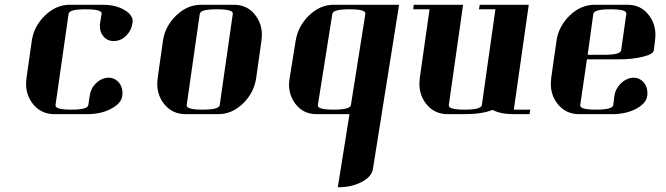

<svg xmlns="http://www.w3.org/2000/svg" viewBox="-20 -481 2805 809"><path d="M89.8 -127.9Q89.8 -136.2 91.8 -153.8L113.8 -308.1Q122.1 -369.6 169.9 -416Q216.3 -460.9 273.9 -460.9H412.1Q469.7 -460.9 505.9 -438Q539.1 -418 539.1 -391.1Q539.1 -390.1 538.6 -387.5Q538.1 -384.8 538.1 -383.8Q533.7 -352.5 511.2 -330.1Q489.3 -308.1 459 -308.1Q430.2 -308.1 414.1 -330.1Q400.9 -346.7 400.9 -371.1Q400.9 -379.9 401.9 -384.8L408.2 -422.9Q411.1 -441.9 340.8 -441.9Q272 -441.9 269 -422.9L213.9 -38.1Q210.9 -19 280.8 -19Q349.1 -19 352.1 -38.1L357.9 -77.1Q362.3 -108.4 384.8 -130.9Q407.7 -152.3 437 -153.8Q464.4 -153.8 482.9 -130.9Q496.1 -112.8 496.1 -89.8Q496.1 -80.1 495.1 -76.2Q490.7 -44.9 446.8 -22Q404.8 0 347.2 0H209Q151.9 0 117.2 -44.9Q89.8 -81.1 89.8 -127.9Z M642.6 -127.9Q642.6 -136.2 644.5 -153.8L666.5 -308.1Q674.8 -369.6 722.7 -416Q769 -460.9 827.6 -460.9H965.8Q1023.4 -460.9 1056.6 -416Q1083.5 -380.4 1083.5 -334Q1083.5 -325.7 1081.5 -308.1L1059.6 -153.8Q1050.8 -90.3 1003.9 -44.9Q957.5 0 899.9 0H761.7Q704.6 0 669.9 -44.9Q642.6 -81.1 642.6 -127.9ZM766.6 -38.1Q763.7 -19 833.5 -19Q902.8 -19 905.8 -38.1L960.9 -422.9Q963.9 -441.9 893.6 -441.9Q824.7 -441.9 821.8 -422.9Z M1197.8 -125Q1197.8 -133.3 1200.7 -153.8L1225.6 -308.1Q1235.4 -370.6 1282.2 -416Q1328.6 -460.9 1386.2 -460.9H1661.6L1551.3 231Q1546.9 263.2 1503.4 286.1Q1461.4 308.1 1403.3 308.1L1452.6 0H1313.5Q1256.8 0 1223.6 -44.9Q1197.8 -80.6 1197.8 -125ZM1319.3 -38.1Q1316.4 -19 1385.3 -19Q1455.6 -19 1458.5 -38.1L1519.5 -422.9Q1522.5 -441.9 1452.6 -441.9Q1383.3 -441.9 1380.4 -422.9Z M1721.2 -441.9 1723.1 -460.9H1931.2L1871.1 -38.1Q1868.2 -19 1938 -19Q2007.3 -19 2010.3 -38.1L2067.4 -441.9H1998L2001.5 -460.9H2208L2145 -19H2214.4L2211.4 0H2142.1Q2089.4 0 2055.2 -18.1Q2012.7 0 1935.1 0H1866.2Q1809.1 0 1774.4 -44.9Q1747.1 -81.1 1747.1 -127.9Q1747.1 -136.2 1749 -153.8L1790 -441.9Z M2300.8 -127.9Q2300.8 -136.2 2302.7 -153.8L2324.7 -308.1Q2333 -369.6 2380.9 -416Q2427.2 -460.9 2485.8 -460.9H2624Q2681.6 -460.9 2714.8 -416Q2741.7 -380.4 2741.7 -334Q2741.7 -325.7 2739.7 -308.1L2734.9 -269Q2731.9 -252.4 2689.9 -242.2Q2644 -231 2590.8 -231H2453.1L2424.8 -38.1Q2421.9 -19 2491.7 -19Q2561 -19 2564 -38.1L2568.8 -77.1Q2572.8 -106.4 2597.2 -130.9Q2620.1 -152.3 2648.9 -153.8Q2676.3 -153.8 2694.8 -130.9Q2708 -112.8 2708 -89.8Q2708 -80.1 2707 -76.2Q2702.6 -44.9 2659.2 -22Q2617.2 0 2558.1 0H2419.9Q2362.8 0 2328.1 -44.9Q2300.8 -81.1 2300.8 -127.9ZM2456.1 -250H2524.9Q2594.2 -250 2597.2 -269L2619.1 -422.9Q2622.1 -441.9 2551.8 -441.9Q2482.9 -441.9 2480 -422.9Z"/></svg>

Font: Hjet
Style: Italic
Weight: 400
Designer: T. Christopher White
Version: Version 1.2